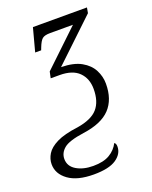

<svg xmlns="http://www.w3.org/2000/svg" viewBox="-195 -616 742 935"><g transform="rotate(-20 176.5 -148.0)"><path d="M127 240Q42 240 -4 206.5Q-50 173 -50 123Q-50 96 -34.5 70.5Q-19 45 20 25.5Q59 6 130 -3Q205 -15 236.5 -51Q268 -87 268 -152Q268 -206 235 -239Q202 -272 135 -272H89L96 -305L280 -480H162Q133 -480 121 -470Q109 -460 97 -429L92 -416H61L93 -536H373L368 -508L155 -306Q220 -305 259 -283Q298 -261 315.5 -227Q333 -193 333 -156Q333 -74 288.5 -27Q244 20 148 33Q70 44 43.5 66.5Q17 89 17 120Q17 158 52 179Q87 200 139 200Q192 200 224 181Q256 162 272 130Q281 135 281 151Q281 189 243.5 214.5Q206 240 127 240Z"/></g></svg>

Font: Noto Serif Light
Style: Italic
Weight: 300
Italic angle: -12°
Designer: Monotype Design Team
Foundry: Monotype Imaging Inc.
Version: Version 2.013